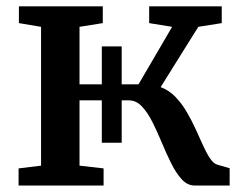

<svg xmlns="http://www.w3.org/2000/svg" viewBox="-20 -574 744 594"><path d="M37.5 0V-53L107 -61.5V-491L38.5 -502.5V-554.5H298V-502.5L226 -491V-313H408.5L512.5 -491L441.5 -502.5V-554.5H666V-502.5L593.5 -491L477 -304.5Q502.5 -295 522.2 -274.8Q542 -254.5 557.2 -228.5Q572.5 -202.5 585 -175.2Q597.5 -148 608.2 -124Q619 -100 629.8 -84Q640.5 -68 652.5 -64.5L690.5 -53.5V0H582.5Q560 0 542.5 -19Q525 -38 510 -68Q495 -98 481 -131.8Q467 -165.5 452 -195.5Q437 -225.5 419.2 -244.5Q401.5 -263.5 379 -263.5H226V-61.5L300.5 -53V0ZM295 -132.5V-430.5H356.5V-132.5Z"/></svg>

Font: Merriweather 20pt SemiBold
Style: Regular
Weight: 600
Version: Version 2.100